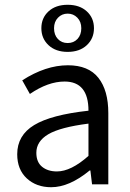

<svg xmlns="http://www.w3.org/2000/svg" viewBox="-20 -771 544 803"><path d="M194 12Q132 12 92 -25Q52 -62 52 -126Q52 -205 123 -248Q194 -291 350 -308Q350 -430 250 -430Q181 -430 105 -378L73 -435Q171 -498 264 -498Q350 -498 391.5 -445.5Q433 -393 433 -298V0H365L358 -58H355Q270 12 194 12ZM218 -54Q277 -54 350 -119V-254Q232 -239 182 -209.5Q132 -180 132 -132Q132 -93 156 -73.5Q180 -54 218 -54ZM343 -582Q313 -554 263 -554Q213 -554 183 -582Q153 -610 153 -653Q153 -696 183 -723.5Q213 -751 263 -751Q313 -751 343 -723.5Q373 -696 373 -653Q373 -610 343 -582ZM320 -653Q320 -680 303.5 -697Q287 -714 263 -714Q239 -714 222.5 -697Q206 -680 206 -653Q206 -625 222 -608Q238 -591 263 -591Q288 -591 304 -608Q320 -625 320 -653Z"/></svg>

Font: Toshiba Sans
Style: Regular
Weight: 400
Designer: Paul D. Hunt
Foundry: Toshiba Corporation
Version: Version 2.020;PS 2.0;hotconv 1.0.86;makeotf.lib2.5.63406